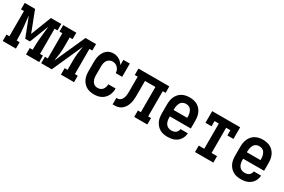

<svg xmlns="http://www.w3.org/2000/svg" viewBox="73 -1394 3354 2269"><g transform="rotate(30 1750.0 -260.0)"><path d="M1 0V-88H41V-432H1V-520H142L250 -240L358 -520H499V-432H459V-88H499V0H319V-88H359V-104Q359 -143 361 -182Q363 -221 367 -260Q371 -299 375.5 -338Q380 -377 383 -416L282 -156H218L117 -416Q120 -377 124.5 -338Q129 -299 133 -260Q137 -221 139 -182Q141 -143 141 -104V-88H181V0Z M526 0V-88H565V-432H526V-520H705V-432H665V-312Q665 -286 664 -260Q663 -234 659.5 -208Q656 -182 651.5 -156Q647 -130 644 -104L830 -520H974V-432H935V-88H974V0H795V-88H835V-208Q835 -234 836 -260Q837 -286 840.5 -312Q844 -338 848.5 -364Q853 -390 856 -416L670 0Z M1247 8Q1221 8 1194.5 2.5Q1168 -3 1145 -16.5Q1122 -30 1104 -50.5Q1086 -71 1075.5 -95.5Q1065 -120 1061 -146.5Q1057 -173 1057 -200V-320Q1057 -344 1059.5 -368.5Q1062 -393 1069.5 -416Q1077 -439 1089.5 -460Q1102 -481 1120.5 -497Q1139 -513 1162.5 -520.5Q1186 -528 1211 -528Q1231 -528 1251.5 -522.5Q1272 -517 1289.5 -506.5Q1307 -496 1321.5 -481Q1336 -466 1347 -448V-520H1435V-339H1347Q1347 -359 1339.5 -377.5Q1332 -396 1318.5 -410.5Q1305 -425 1286.5 -432.5Q1268 -440 1248 -440Q1227 -440 1207.5 -429.5Q1188 -419 1176.5 -401.5Q1165 -384 1161 -362.5Q1157 -341 1157 -320V-200Q1157 -186 1158.5 -172Q1160 -158 1164.5 -144.5Q1169 -131 1176.5 -118.5Q1184 -106 1195 -97Q1206 -88 1219.5 -84Q1233 -80 1247 -80Q1266 -80 1284 -87Q1302 -94 1314 -109Q1326 -124 1331.5 -142.5Q1337 -161 1337 -180V-181H1437V-179Q1437 -154 1431.5 -129.5Q1426 -105 1414.5 -82.5Q1403 -60 1385 -42Q1367 -24 1344.5 -12.5Q1322 -1 1297 3.5Q1272 8 1247 8Z M1500 0V-88Q1514 -88 1527.5 -91Q1541 -94 1552 -102Q1563 -110 1570.5 -121.5Q1578 -133 1582.5 -146Q1587 -159 1589 -172.5Q1591 -186 1592 -200Q1593 -214 1593 -227.5Q1593 -241 1593 -255V-432H1553V-520H1974V-432H1935V-88H1974V0H1795V-88H1835V-432H1693V-261Q1693 -238 1692.5 -214Q1692 -190 1689 -166.5Q1686 -143 1679 -120.5Q1672 -98 1660.5 -77.5Q1649 -57 1631.5 -40Q1614 -23 1592.5 -13.5Q1571 -4 1547.5 -2Q1524 0 1500 0Z M2252 8Q2225 8 2198 3Q2171 -2 2147.5 -15.5Q2124 -29 2106 -49.5Q2088 -70 2076.5 -94.5Q2065 -119 2061 -146Q2057 -173 2057 -200V-320Q2057 -347 2061 -373.5Q2065 -400 2076 -425Q2087 -450 2105 -470.5Q2123 -491 2146.5 -504Q2170 -517 2196.5 -522.5Q2223 -528 2250 -528Q2277 -528 2303.5 -522.5Q2330 -517 2353.5 -504Q2377 -491 2395 -470.5Q2413 -450 2424 -425Q2435 -400 2439 -373.5Q2443 -347 2443 -320V-216H2157V-200Q2157 -178 2161.5 -156.5Q2166 -135 2178 -117Q2190 -99 2210 -89.5Q2230 -80 2252 -80Q2268 -80 2283.5 -83.5Q2299 -87 2311.5 -96Q2324 -105 2332 -119.5Q2340 -134 2341 -149H2441Q2440 -127 2432.5 -104.5Q2425 -82 2412.5 -63.5Q2400 -45 2381.5 -30.5Q2363 -16 2342 -7.5Q2321 1 2298 4.5Q2275 8 2252 8ZM2343 -304V-320Q2343 -334 2341 -348.5Q2339 -363 2334.5 -376.5Q2330 -390 2322.5 -402.5Q2315 -415 2303.5 -423.5Q2292 -432 2278 -436Q2264 -440 2250 -440Q2236 -440 2222 -436Q2208 -432 2196.5 -423.5Q2185 -415 2177.5 -402.5Q2170 -390 2165.5 -376.5Q2161 -363 2159 -348.5Q2157 -334 2157 -320V-304Z M2625 0V-88H2700V-432H2642V-361H2559V-520H2941V-361H2858V-432H2800V-88H2875V0Z M3252 8Q3225 8 3198 3Q3171 -2 3147.5 -15.5Q3124 -29 3106 -49.5Q3088 -70 3076.5 -94.5Q3065 -119 3061 -146Q3057 -173 3057 -200V-320Q3057 -347 3061 -373.5Q3065 -400 3076 -425Q3087 -450 3105 -470.5Q3123 -491 3146.5 -504Q3170 -517 3196.5 -522.5Q3223 -528 3250 -528Q3277 -528 3303.5 -522.5Q3330 -517 3353.5 -504Q3377 -491 3395 -470.5Q3413 -450 3424 -425Q3435 -400 3439 -373.5Q3443 -347 3443 -320V-216H3157V-200Q3157 -178 3161.5 -156.5Q3166 -135 3178 -117Q3190 -99 3210 -89.5Q3230 -80 3252 -80Q3268 -80 3283.5 -83.5Q3299 -87 3311.5 -96Q3324 -105 3332 -119.5Q3340 -134 3341 -149H3441Q3440 -127 3432.5 -104.5Q3425 -82 3412.5 -63.5Q3400 -45 3381.5 -30.5Q3363 -16 3342 -7.5Q3321 1 3298 4.5Q3275 8 3252 8ZM3343 -304V-320Q3343 -334 3341 -348.5Q3339 -363 3334.5 -376.5Q3330 -390 3322.5 -402.5Q3315 -415 3303.5 -423.5Q3292 -432 3278 -436Q3264 -440 3250 -440Q3236 -440 3222 -436Q3208 -432 3196.5 -423.5Q3185 -415 3177.5 -402.5Q3170 -390 3165.5 -376.5Q3161 -363 3159 -348.5Q3157 -334 3157 -320V-304Z"/></g></svg>

Font: Iosevka Curly Slab Semibold
Style: Regular
Weight: 600
Monospace: yes
Designer: Belleve Invis
Foundry: Belleve Invis
Version: Version 22.1.2; ttfautohint (v1.8.4)